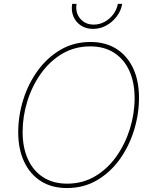

<svg xmlns="http://www.w3.org/2000/svg" viewBox="-20 -952 773 982"><path d="M322.3 9.8Q244.6 9.8 189 -25.6Q133.3 -61 103.3 -125.2Q73.2 -189.5 73.2 -275.4Q73.2 -359.9 98.9 -441.9Q124.5 -523.9 172.9 -590.6Q221.2 -657.2 289.3 -697.3Q357.4 -737.3 442.9 -737.3Q520 -737.3 575.7 -701.9Q631.3 -666.5 661.1 -602.5Q690.9 -538.6 690.9 -452.1Q690.9 -368.2 665.5 -285.9Q640.1 -203.6 592.3 -137Q544.4 -70.3 476.3 -30.3Q408.2 9.8 322.3 9.8ZM323.2 -12.7Q403.3 -12.7 467 -50.8Q530.8 -88.9 575.7 -152.6Q620.6 -216.3 644.5 -293.7Q668.5 -371.1 668.5 -450.2Q668.5 -530.8 641.4 -590.1Q614.3 -649.4 563.5 -682.1Q512.7 -714.8 442.4 -714.8Q361.8 -714.8 297.9 -676.8Q233.9 -638.7 188.7 -575Q143.6 -511.2 119.6 -433.6Q95.7 -356 95.7 -276.9Q95.7 -197.3 122.8 -137.7Q149.9 -78.1 200.9 -45.4Q252 -12.7 323.2 -12.7ZM455.6 -804.2Q419.9 -804.2 393.8 -821.5Q367.7 -838.9 355.5 -867.9Q343.3 -897 349.1 -932.1H371.6Q364.3 -887.7 390.1 -856.9Q416 -826.2 459.5 -826.2Q488.8 -826.2 514.9 -840.3Q541 -854.5 559.3 -878.7Q577.6 -902.8 582.5 -932.1H605Q599.1 -897 577.1 -867.9Q555.2 -838.9 523.4 -821.5Q491.7 -804.2 455.6 -804.2Z"/></svg>

Font: Inter 18pt Thin
Style: Italic
Weight: 250
Italic angle: -9.3988°
Version: Version 4.001;git-66647c0bb